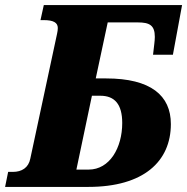

<svg xmlns="http://www.w3.org/2000/svg" viewBox="-46 -734 735 754"><path d="M-26 0H301C518 0 625 -100 625 -247C625 -359 546 -426 371 -426H330L377 -646H495C541 -646 562 -635 562 -589C562 -581 561 -570 560 -562L555 -519H633L669 -714H126L113 -655H126C164 -655 181 -645 181 -624C181 -618 180 -609 178 -601L73 -111C66 -75 39 -59 5 -59H-14ZM348 -358C404 -358 434 -325 434 -251C434 -154 385 -68 302 -68H254L315 -358Z"/></svg>

Font: Noto Serif SemiCondensed Black
Style: Italic
Weight: 900
Width: 4
Italic angle: -12°
Designer: Monotype Design Team
Foundry: Monotype Imaging Inc.
Version: Version 2.014